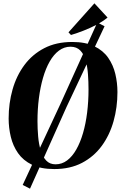

<svg xmlns="http://www.w3.org/2000/svg" viewBox="-20 -1005 726 1155"><path d="M306.5 12Q225.5 12 172.2 -14Q119 -40 88.5 -83.8Q58 -127.5 45 -181.8Q32 -236 32 -292Q32 -383.5 55.5 -466.5Q79 -549.5 126.8 -613.8Q174.5 -678 246.2 -715.2Q318 -752.5 414.5 -752.5Q494.5 -752.5 547.5 -726.8Q600.5 -701 630.8 -657.5Q661 -614 673.8 -560.2Q686.5 -506.5 686.5 -451Q686.5 -359 663 -275.5Q639.5 -192 592 -127.2Q544.5 -62.5 473.2 -25.2Q402 12 306.5 12ZM314 -16.5Q352.5 -16.5 383.8 -40Q415 -63.5 439 -105.8Q463 -148 479.5 -204.8Q496 -261.5 504.2 -328.2Q512.5 -395 512.5 -467Q512.5 -512.5 509.2 -558Q506 -603.5 495.5 -641Q485 -678.5 463 -701.2Q441 -724 404 -724Q366 -724 334.5 -700.5Q303 -677 279 -635Q255 -593 238.8 -536.8Q222.5 -480.5 214 -414.2Q205.5 -348 205.5 -276.5Q205.5 -230 209.5 -184Q213.5 -138 225 -100Q236.5 -62 258 -39.2Q279.5 -16.5 314 -16.5ZM116.5 107.5 344.5 -382 565.5 -870 609 -847 380 -361 160.5 130ZM407 -794.5 392 -810.5 548 -985 627 -899.5Q598 -875.5 560.5 -856Q523 -836.5 483.5 -821Q444 -805.5 407 -794.5Z"/></svg>

Font: Merriweather 144pt ExtraBold
Style: Italic
Weight: 800
Italic angle: -7.8°
Version: Version 2.101